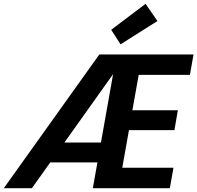

<svg xmlns="http://www.w3.org/2000/svg" viewBox="-42 -985 1033 1005"><path d="M-22 0 478 -700H971L952 -593H684L651 -408H889L871 -304H633L598 -107H866L847 0H444L550 -597L125 0ZM145 -135 221 -239H551L532 -135ZM589 -753 540 -829 720 -965 782 -875Z"/></svg>

Font: DM Sans 10pt
Style: Bold Italic
Weight: 700
Italic angle: -10°
Version: Version 4.004;gftools[0.9.30]